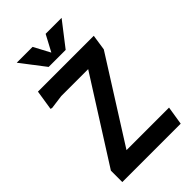

<svg xmlns="http://www.w3.org/2000/svg" viewBox="-281 -1065 1165 1165"><g transform="rotate(-45 301.0 -482.5)"><path d="M45 -98 383 -631H152L62 -619L51 -622L71 -750H550L535 -649L200 -119H565L546 0H45ZM489 -965 369 -810H223L104 -965H240L296 -860L352 -965Z"/></g></svg>

Font: Farro Medium
Style: Regular
Weight: 500
Designer: Aceler Chua
Foundry: Grayscale Limited
Version: Version 1.101